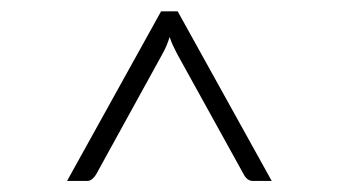

<svg xmlns="http://www.w3.org/2000/svg" viewBox="-20 -728 620 348"><path d="M272 -707.5H302L472.5 -400H438.5Q433 -400 428.8 -403.2Q424.5 -406.5 422 -411.5L301.5 -629.5Q297 -638 293.5 -645.5Q290 -653 287.5 -661Q285 -653 281.8 -645.2Q278.5 -637.5 274 -629.5L154 -411.5Q151.5 -407.5 147.5 -403.8Q143.5 -400 137 -400H101.5Z"/></svg>

Font: Lato Light
Style: Regular
Weight: 300
Designer: Lukasz Dziedzic
Foundry: Lukasz Dziedzic
Version: Version 1.104; Western+Polish opensource